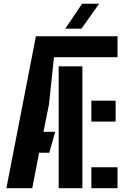

<svg xmlns="http://www.w3.org/2000/svg" viewBox="-20 -991 661 1011"><path d="M169 -800H598.8V-689.7H264.2L237.8 -440.9L208.9 -296.9H270.5L239.5 -186.6H186L149.7 0H13.6ZM289 0V-641.6H413.8V0ZM461.1 -460.9H588.8V-350.6H461.1ZM461.1 0V-110.3H598.8V0ZM323.5 -840 412.3 -971.2H501.9L409 -840Z"/></svg>

Font: Big Shoulders Stencil Display SC Thin
Style: Regular
Weight: 100
Designer: Patric King
Foundry: XO Type Co
Version: Version 2.001